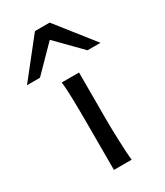

<svg xmlns="http://www.w3.org/2000/svg" viewBox="-263 -860 805 939"><g transform="rotate(-30 139.5 -390.5)"><path d="M183.1 -231.9Q183.1 -208.5 183.8 -176.5Q184.6 -144.5 185.8 -111.8Q187 -79.1 188.7 -49.3Q190.4 -19.5 192.9 0H92.8V-258.8Q92.8 -294.4 92.5 -329.1Q92.3 -363.8 91.6 -394.8Q90.8 -425.8 89.4 -452.4Q87.9 -479 85.4 -498H183.1ZM-68.4 -571.3 97.7 -781.2H180.7L346.7 -571.3H273.4L139.2 -708L4.9 -571.3Z"/></g></svg>

Font: Andika New Basic
Style: Regular
Weight: 400
Designer: Victor Gaultney, Annie Olsen, Julie Remington, Don Collingsworth, Eric Hays
Foundry: SIL International
Version: Version 5.500; ttfautohint (v1.8.3)